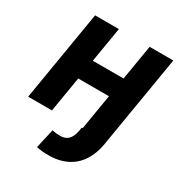

<svg xmlns="http://www.w3.org/2000/svg" viewBox="-177 -670 948 1008"><g transform="rotate(30 296.5 -165.5)"><path d="M486.5 22 490.1 0 581 -545.5H437.5L402 -333.1H215.6L251.1 -545.5H106.9L16 0H160.2L196 -214.1H382.1L346.6 0H340.9L337.4 22C327.8 71.7 304 94.1 265.6 94.1C248.6 94.1 233 93.4 215.2 88.4L188.6 206C215.2 211.6 235.4 213.1 262.1 213.1C381.4 213.1 462.4 148.4 486.5 22Z"/></g></svg>

Font: Magic Ui Pro
Style: Bold Italic
Weight: 700
Italic angle: -9.39999°
Designer: Stefan Endress, Andreas Faust
Version: Version 1.000;FEAKit 1.0